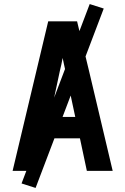

<svg xmlns="http://www.w3.org/2000/svg" viewBox="-20 -840 616 944"><path d="M42 0H169L204 -160H373L407 0H534L418 -490L359 -735H217ZM350 -265H226L274 -490Q278 -506 281.5 -522Q285 -538 288 -555Q292 -538 295 -522Q298 -506 302 -490ZM155 84 490 -798 421 -820 86 62Z"/></svg>

Font: Iosevka Sparkle
Style: Bold
Weight: 700
Designer: Belleve Invis
Foundry: Belleve Invis
Version: Version 4.5.0; ttfautohint (v1.8.3)